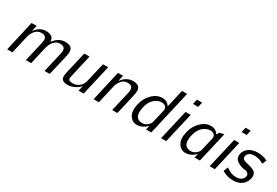

<svg xmlns="http://www.w3.org/2000/svg" viewBox="55 -1637 3743 2590"><g transform="rotate(30 1927.0 -342.0)"><path d="M75 0 182 -472H261L240 -379Q308 -474 404 -477Q438 -478 463 -469Q485 -463 499.5 -451.5Q514 -440 520 -423.5Q526 -407 527 -399Q528 -391 529 -377Q601 -479 705 -479Q818 -479 821 -397Q822 -382 820.5 -366Q819 -350 817 -340.5Q815 -331 810 -309Q805 -287 803 -278L738 1H657L730 -313Q743 -371 725 -397Q707 -423 654 -423Q604 -423 565.5 -381Q527 -339 511 -274L448 0H366L438 -313Q451 -372 433.5 -397.5Q416 -423 362 -423Q312 -423 273.5 -381Q235 -339 219 -274Q218 -271 218 -267L157 0Z M926 -133 1004 -470H1086L1006 -122Q1002 -106 1002 -95Q998 -83 1003 -69Q1010 -44 1071 -44Q1126 -44 1169 -79.5Q1212 -115 1226 -175L1295 -471H1376L1267 1H1187L1206 -79Q1171 -39 1119.5 -15Q1068 9 1015 9Q920 9 917 -61Q915 -86 926 -133Z M1421 0 1528 -472H1607L1586 -379Q1617 -423 1661.5 -451Q1706 -479 1759 -479Q1870 -479 1875 -396Q1876 -362 1858 -284L1792 1H1711L1784 -313Q1788 -333 1788 -341Q1791 -372 1781 -391Q1767 -422 1707 -422Q1617 -422 1571 -298L1503 0Z M1969 -236Q1994 -346 2069 -415H2068Q2122 -465 2183 -477Q2204 -480 2224 -480Q2296 -477 2335 -416L2398 -693H2478L2319 0H2237L2246 -37Q2248 -42 2249 -49L2252 -65Q2181 9 2095 9Q2023 9 1982.5 -57.5Q1942 -124 1969 -236ZM2052 -239Q2051 -235 2051 -230Q2039 -173 2043 -136Q2049 -89 2078 -68.5Q2107 -48 2146 -48Q2192 -48 2227.5 -78Q2263 -108 2269 -137L2317 -344Q2323 -372 2305 -398Q2281 -423 2242 -423Q2181 -423 2127.5 -377.5Q2074 -332 2052 -239Z M2472 0 2581 -472H2661L2552 0ZM2614 -615 2632 -692H2712L2694 -615Z M2726 -236Q2751 -346 2826 -415H2825Q2882 -469 2947 -478Q2957 -480 2979 -480Q3052 -479 3092 -416L3116 -457L3185 -472L3076 0H2994L3003 -37Q3005 -42 3006 -49L3009 -65Q2938 9 2852 9Q2780 9 2739.5 -57.5Q2699 -124 2726 -236ZM2809 -239Q2795 -182 2800 -136Q2806 -89 2835 -68.5Q2864 -48 2903 -48Q2949 -48 2984.5 -78Q3020 -108 3026 -137L3074 -344Q3080 -372 3062 -398Q3038 -423 2999 -423Q2938 -423 2884.5 -377.5Q2831 -332 2809 -239Z M3229 0 3338 -472H3418L3309 0ZM3371 -615 3389 -692H3469L3451 -615Z M3423 -39 3451 -110Q3527 -50 3605 -50Q3664 -50 3695.5 -76.5Q3727 -103 3728 -140Q3729 -159 3714 -173.5Q3699 -188 3680 -195Q3654 -195 3619 -203Q3584 -211 3546.5 -235Q3509 -259 3500 -294Q3493 -317 3499 -348Q3512 -407 3564.5 -445.5Q3617 -484 3704 -484Q3783 -484 3854 -450L3826 -383Q3761 -426 3682 -426Q3633 -426 3605 -406Q3577 -386 3572 -358Q3562 -318 3602 -300Q3617 -293 3650 -285Q3683 -277 3709.5 -269Q3736 -261 3761.5 -246.5Q3787 -232 3797 -204Q3807 -176 3797 -135Q3782 -70 3730.5 -30.5Q3679 9 3593 9Q3502 9 3423 -39Z"/></g></svg>

Font: Coval
Style: Light Italic
Weight: 300
Foundry: Context Ltd
Version: Version 001.000